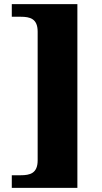

<svg xmlns="http://www.w3.org/2000/svg" viewBox="-20 -780 494 928"><path d="M37 128H354V-760H37V-699H80C125 -699 162 -690 162 -627V-5C162 58 125 67 80 67H37Z"/></svg>

Font: Noto Serif Georgian Black
Style: Regular
Weight: 900
Designer: Monotype Design Team, Akaki Razmadze
Foundry: Google LLC
Version: Version 2.003